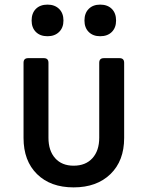

<svg xmlns="http://www.w3.org/2000/svg" viewBox="-20 -802 640 832"><path d="M299 10Q199 10 140.5 -47.5Q82 -105 82 -204V-530Q82 -550 102 -550H170Q190 -550 190 -530V-205Q190 -149 219 -116.5Q248 -84 299 -84Q351 -84 380.5 -116.5Q410 -149 410 -205V-530Q410 -550 430 -550H498Q518 -550 518 -530V-204Q518 -105 458.5 -47.5Q399 10 299 10ZM414 -645Q383 -645 364.5 -663.5Q346 -682 346 -713Q346 -745 364.5 -763.5Q383 -782 414 -782Q446 -782 464.5 -763.5Q483 -745 483 -713Q483 -682 464.5 -663.5Q446 -645 414 -645ZM186 -645Q154 -645 135.5 -663.5Q117 -682 117 -713Q117 -745 135.5 -763.5Q154 -782 186 -782Q217 -782 236 -763.5Q255 -745 255 -713Q255 -682 236 -663.5Q217 -645 186 -645Z"/></svg>

Font: Pitagon Sans Mono SemiBold
Style: Regular
Weight: 600
Monospace: yes
Designer: Travis Tran
Foundry: Pitagon
Version: Version 1.001; ttfautohint (v1.8.4.7-5d5b);gftools[0.9.26]